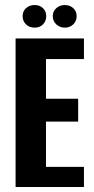

<svg xmlns="http://www.w3.org/2000/svg" viewBox="-20 -744 374 764"><path d="M42 0V-591H314V-509H163V-351H291V-260H163V-80H314V0ZM118 -634Q97 -634 83.5 -647Q70 -660 70 -680Q70 -699 83.5 -711.5Q97 -724 118 -724Q138 -724 151 -711.5Q164 -699 164 -680Q164 -660 151 -647Q138 -634 118 -634ZM238 -634Q218 -634 204 -647Q190 -660 190 -680Q190 -699 204 -711.5Q218 -724 238 -724Q258 -724 271.5 -711.5Q285 -699 285 -680Q285 -660 271.5 -647Q258 -634 238 -634Z"/></svg>

Font: Alumni Sans Thin
Style: Bold
Weight: 700
Version: Version 1.018